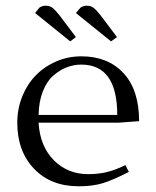

<svg xmlns="http://www.w3.org/2000/svg" viewBox="-20 -651 550 678"><path d="M41 -217.8Q41 -267.6 59.1 -311.5Q77.1 -355.5 107.7 -386.2Q138.2 -417 179.7 -434.6Q221.2 -452.1 267.1 -452.1Q360.8 -452.1 416 -392.8Q471.2 -333.5 471.2 -223.1L397.9 -217.8H116.2Q121.1 -134.8 169.9 -85.4Q218.8 -36.1 291 -36.1Q329.1 -36.1 358.9 -43.7Q388.7 -51.3 422.9 -67.9L435.1 -43.9Q378.9 -15.1 343.3 -4.2Q307.6 6.8 257.8 6.8Q159.2 6.8 100.1 -55.2Q41 -117.2 41 -217.8ZM104 -605 119.1 -624Q128.9 -630.9 141.1 -630.9Q155.3 -630.9 164.8 -623.8Q174.3 -616.7 189.9 -597.2L248 -520L228 -504.9ZM116.2 -245.1H394Q394 -422.9 267.1 -422.9Q240.7 -422.9 215.8 -413.3Q190.9 -403.8 168.2 -384Q145.5 -364.3 131.3 -328.4Q117.2 -292.5 116.2 -245.1ZM248 -605 264.2 -624Q273.9 -630.9 286.1 -630.9Q300.3 -630.9 309.8 -623.8Q319.3 -616.7 335 -597.2L393.1 -520L372.1 -504.9Z"/></svg>

Font: Dehuti
Style: Book
Weight: 400
Version: Version 1.2